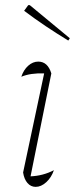

<svg xmlns="http://www.w3.org/2000/svg" viewBox="-20 -723 292 748"><path d="M190 -60Q180 -31 160 -13Q140 5 119 5Q100 5 87 -10Q74 -25 70 -51L152 -437Q99 -439 63 -424Q72 -451 90 -467Q108 -483 129 -483Q166 -483 180 -437L99 -36Q148 -38 190 -60ZM246 -565Q200 -593 157.5 -621.5Q115 -650 74 -681L90 -703H96L252 -574Z"/></svg>

Font: Piazzolla Thin
Style: Italic
Weight: 100
Italic angle: -11.3°
Designer: Juan Pablo del Peral
Foundry: Huerta Tipografica
Version: Version 1.330